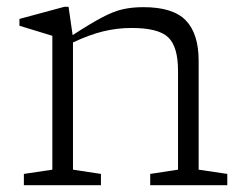

<svg xmlns="http://www.w3.org/2000/svg" viewBox="-20 -543 717 563"><path d="M420.5 -33 502 -45.5V-335.5Q502 -406.5 473 -433.8Q444 -461 366 -461Q324 -461 283.2 -451.2Q242.5 -441.5 194 -418.5V-45.5L276 -33V0H50V-33L133.5 -45.5V-438Q125.5 -440.5 98.2 -448.8Q71 -457 37 -467.5V-487.5L168.5 -523H181L193 -440Q246 -474.5 279.8 -492.2Q313.5 -510 340.8 -516Q368 -522 400.5 -522Q487.5 -522 525 -483Q562.5 -444 562.5 -365V-45.5L646.5 -33V0H420.5Z"/></svg>

Font: Newsreader Caption Light
Style: Regular
Weight: 300
Designer: Hugues Gentile
Foundry: Production Type
Version: Version 1.001